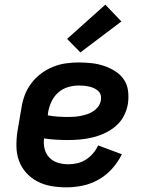

<svg xmlns="http://www.w3.org/2000/svg" viewBox="-20 -796 640 824"><path d="M265 8Q232 8 200 2.5Q168 -3 141 -17Q114 -31 93 -54Q72 -77 61.5 -106Q51 -135 50.5 -167.5Q50 -200 55 -233L72 -333Q76 -360 86 -387Q96 -414 114 -438Q132 -462 156 -480Q180 -498 207 -509Q234 -520 262 -524Q290 -528 317 -528Q345 -528 372.5 -525Q400 -522 425.5 -513.5Q451 -505 473.5 -491Q496 -477 511 -455.5Q526 -434 529.5 -406.5Q533 -379 529 -351Q525 -325 512 -299.5Q499 -274 477.5 -255.5Q456 -237 430.5 -225Q405 -213 378.5 -206.5Q352 -200 325.5 -197.5Q299 -195 273 -195Q246 -195 220 -196.5Q194 -198 169 -202Q166 -179 171.5 -157Q177 -135 192 -119.5Q207 -104 228.5 -97.5Q250 -91 274 -91Q293 -91 312 -95.5Q331 -100 348.5 -111Q366 -122 379.5 -138Q393 -154 401 -172L503 -134Q487 -101 461.5 -72.5Q436 -44 403.5 -25.5Q371 -7 335.5 0.5Q300 8 265 8ZM272 -294Q286 -294 300 -295Q314 -296 328 -299Q342 -302 355.5 -306.5Q369 -311 381.5 -319.5Q394 -328 402.5 -340Q411 -352 413 -366Q415 -378 412 -388.5Q409 -399 401 -406Q393 -413 383.5 -417.5Q374 -422 362.5 -424.5Q351 -427 340 -428Q329 -429 318 -429Q295 -429 271.5 -422Q248 -415 230 -399Q212 -383 201.5 -361Q191 -339 187 -317L185 -301Q206 -297 228 -295.5Q250 -294 272 -294ZM325 -571 268 -629 432 -776 501 -704Z"/></svg>

Font: Iosevka Extended
Style: Bold Italic
Weight: 700
Width: 7
Italic angle: -9°
Monospace: yes
Designer: Belleve Invis
Foundry: Belleve Invis
Version: Version 32.5.0; ttfautohint (v1.8.4)